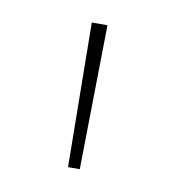

<svg xmlns="http://www.w3.org/2000/svg" viewBox="-44 -840 305 338"><g transform="rotate(10 108.5 -671.0)"><path d="M98 -542H119L123 -800H95Z"/></g></svg>

Font: Noto Sans Malayalam Thin
Style: Regular
Weight: 100
Designer: Jelle Bosma - Monotype Design Team
Foundry: Monotype Imaging Inc.
Version: Version 2.104